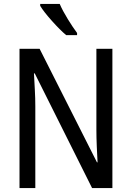

<svg xmlns="http://www.w3.org/2000/svg" viewBox="-20 -964 677 984"><path d="M186 -944V-934Q204 -904 246 -857Q288 -810 319 -784H375V-795Q354 -823 327.5 -866Q301 -909 286 -944ZM556 -714H474V-299Q474 -260 476 -213Q478 -166 480 -132H477L183 -714H80V0H161V-419Q161 -461 158.5 -505Q156 -549 154 -588H158L452 0H556Z"/></svg>

Font: Noto Sans Display SemiCondensed
Style: Regular
Weight: 400
Width: 4
Designer: Monotype Design team
Foundry: Monotype Imaging Inc.
Version: 1.000